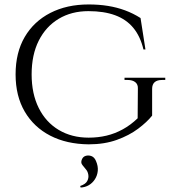

<svg xmlns="http://www.w3.org/2000/svg" viewBox="-20 -634 782 862"><path d="M348 81Q353 69 365.5 65.5Q378 62 391 67Q404 72 411 89Q421 112 419 133Q417 154 406 171Q395 188 378.5 197.5Q362 207 342 208L340 201Q364 193 371.5 179Q379 165 376.5 150.5Q374 136 367 128Q359 118 350 107Q341 96 348 81ZM378 -614Q424 -614 464.5 -607.5Q505 -601 541.5 -587.5Q578 -574 611 -553L633 -412H624Q610 -471 578.5 -509Q547 -547 497 -565.5Q447 -584 377 -584Q301 -584 243.5 -549.5Q186 -515 154 -451.5Q122 -388 122 -300Q122 -213 154 -149Q186 -85 244 -50.5Q302 -16 378 -16Q420 -16 458 -25Q496 -34 531.5 -53.5Q567 -73 598 -103L599 -236Q600 -255 587.5 -265Q575 -275 553 -275H539V-285H722V-275H708Q663 -275 663 -235V-115Q640 -86 600 -56Q560 -26 504.5 -6Q449 14 378 14Q279 13 205.5 -25Q132 -63 91 -133Q50 -203 50 -300Q50 -398 91 -468Q132 -538 206 -576Q280 -614 378 -614Z"/></svg>

Font: Cinzel
Style: Regular
Weight: 400
Designer: Natanael Gama
Version: Version 2.000